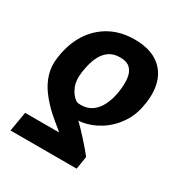

<svg xmlns="http://www.w3.org/2000/svg" viewBox="-170 -687 961 1003"><g transform="rotate(30 311.0 -185.0)"><path d="M430.7 183.6H31.8L52 65.6H256.6Q250.3 59.1 238.4 49.7Q226.5 40.3 211.2 27.6Q196 14.9 178.5 -0.4Q135.4 -39.9 104.6 -81.5Q73.9 -123 60.2 -169.3Q46.4 -215.5 54.1 -268.6L55.7 -278.3Q67.9 -360 107.6 -421.7Q147.3 -483.5 210.8 -518.1Q274.4 -552.7 356.8 -552.7Q439.2 -552.7 491.2 -520.5Q543.2 -488.2 563.9 -430.2Q584.7 -372.3 573.2 -295.3L571.3 -285.5Q561.8 -218.9 526.6 -166.6Q491.4 -114.3 440.2 -81.4Q389 -48.5 331.1 -39.5Q327.8 -39.1 323 -39Q318.2 -38.9 312.5 -38.7Q327.3 -24.7 345.5 -5.5Q363.7 13.7 382.4 34.4Q401.2 55.1 417 73.9Q432.9 92.8 443.2 106.2ZM419.7 -268.6 421.3 -278.3Q427.7 -320.7 424 -355.9Q420.3 -391.1 400.3 -412.4Q380.3 -433.6 337.1 -433.6Q296.3 -433.6 269.4 -413.4Q242.5 -393.2 226.9 -358.1Q211.2 -323 204.5 -278.3L202.9 -268.6Q194.7 -213.6 211.4 -175.4Q228 -137.3 256.1 -119.5Q262.3 -117 268.7 -116.2Q275 -115.4 282.4 -115.4Q323.1 -115.4 351.1 -136.2Q379 -157 395.9 -191.8Q412.8 -226.7 419.7 -268.6Z"/></g></svg>

Font: Inter Tight
Style: Italic
Weight: 400
Italic angle: -9.39999°
Designer: Rasmus Andersson
Foundry: rsms
Version: Version 3.002